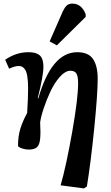

<svg xmlns="http://www.w3.org/2000/svg" viewBox="-20 -817 615 1067"><path d="M329.1 -753.9Q339.4 -775.9 350.8 -786.4Q362.3 -796.9 381.8 -796.9Q433.6 -796.9 456.1 -737.8V-723.1L295.9 -564.9L255.9 -586.9ZM84 -450.2Q62 -450.2 30.8 -435.1L8.8 -484.9Q69.8 -526.9 137.2 -526.9Q156.7 -526.9 170.4 -523.9Q184.1 -521 196.5 -512.7Q209 -504.4 215.1 -487.3Q221.2 -470.2 221.2 -444.8Q221.2 -396 189.9 -272L192.9 -270Q266.1 -526.9 409.2 -526.9Q471.7 -526.9 497.3 -488.5Q522.9 -450.2 522.9 -379.9Q522.9 -294.9 503.7 -104Q484.4 86.9 462.9 219.2L446.8 230L316.9 212.9Q348.6 102.1 381.3 -84.2Q414.1 -270.5 414.1 -354Q414.1 -392.1 404.8 -408Q395.5 -423.8 371.1 -423.8Q342.8 -423.8 312.7 -390.1Q282.7 -356.4 260.5 -309.1Q238.3 -261.7 222.7 -214.6Q207 -167.5 203.1 -136.2Q206.5 -79.1 203.1 -45.7Q199.7 -12.2 185.5 1Q171.4 14.2 139.2 14.2Q124 14.2 106 9Q87.9 3.9 80.1 -4.9Q80.1 -61 93.5 -103.3Q106.9 -145.5 130.9 -189Q136.2 -272.9 136.2 -325.2Q136.2 -366.7 131.6 -393.8Q127 -420.9 118.2 -432.1Q109.4 -443.4 101.8 -446.8Q94.2 -450.2 84 -450.2Z"/></svg>

Font: Literata Book
Style: Bold Italic
Weight: 700
Italic angle: -3°
Designer: Latin by Veronika Burian and Jose Scaglione. Greek by Irene Vlachou. Cyrillic by Vera Evstafieva
Foundry: TypeTogether
Version: Version 1.003;PS 001.003;hotconv 1.0.88;makeotf.lib2.5.64775